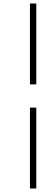

<svg xmlns="http://www.w3.org/2000/svg" viewBox="-20 -845 286 1090"><path d="M150 -366V-825H186V-366ZM150 225V-234H186V225Z"/></svg>

Font: Overpass Thin
Style: Italic
Weight: 250
Italic angle: -10°
Designer: Delve Withrington, Dave Bailey, Thomas Jockin
Foundry: Delve Fonts LLC
Version: Version 4.000